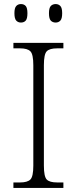

<svg xmlns="http://www.w3.org/2000/svg" viewBox="-20 -925 379 945"><path d="M46 0V-27H79Q115 -27 129.5 -41.5Q144 -56 144 -110V-604Q144 -658 129.5 -672.5Q115 -687 79 -687H46V-714H292V-687H261Q224 -687 210 -672.5Q196 -658 196 -604V-110Q196 -56 210 -41.5Q224 -27 261 -27H292V0ZM254 -814Q239 -814 230 -823.5Q221 -833 221 -860Q221 -886 230 -895.5Q239 -905 254 -905Q268 -905 277 -895.5Q286 -886 286 -860Q286 -833 277 -823.5Q268 -814 254 -814ZM83 -814Q69 -814 60 -823.5Q51 -833 51 -860Q51 -886 60 -895.5Q69 -905 83 -905Q98 -905 106.5 -895.5Q115 -886 115 -860Q115 -833 106.5 -823.5Q98 -814 83 -814Z"/></svg>

Font: Noto Serif Tibetan ExtraLight
Style: Regular
Weight: 200
Designer: Monotype Design Team
Foundry: Monotype Imaging Inc.
Version: Version 2.103; ttfautohint (v1.8.4.7-5d5b)